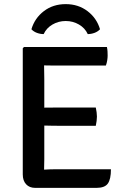

<svg xmlns="http://www.w3.org/2000/svg" viewBox="-20 -911 606 932"><path d="M518.5 -89.5Q518.5 -41 503.5 -20Q488.5 1 448.5 1H151Q123 1 106.8 -16.5Q90.5 -34 90.5 -64.5V-676.5L96.5 -683H499Q501.5 -671 502 -660.2Q502.5 -649.5 502.5 -640.5Q502.5 -631.5 500.5 -618.2Q498.5 -605 494 -593H257Q246 -593 228.8 -593Q211.5 -593 194 -593.5Q194 -573.5 194.5 -560.5Q195 -547.5 195 -527.5V-388.5Q212.5 -388.5 229.2 -388.8Q246 -389 257 -389H445Q447.5 -378.5 449 -366Q450.5 -353.5 450.5 -345Q450.5 -336 449 -323.8Q447.5 -311.5 445 -300.5H257Q246 -300.5 229.2 -300.8Q212.5 -301 195 -301.5V-138Q195 -124.5 194.5 -113Q194 -101.5 194 -87.5Q208.5 -88.5 224.5 -89Q240.5 -89.5 260 -89.5ZM465.5 -769Q455 -757.5 438.8 -751.5Q422.5 -745.5 406 -745.5Q392.5 -775 363.2 -792Q334 -809 299 -809Q264 -809 234.8 -792Q205.5 -775 192 -745.5Q175.5 -745.5 159.2 -751.5Q143 -757.5 132.5 -769Q148.5 -823 193 -857Q237.5 -891 299 -891Q360 -891 404.8 -857Q449.5 -823 465.5 -769Z"/></svg>

Font: Signika SC
Style: Regular
Weight: 400
Designer: Anna Giedryś
Foundry: Anna Giedryś
Version: Version 2.000; ttfautohint (v1.8.3) -l 8 -r 50 -G 200 -x 9 -